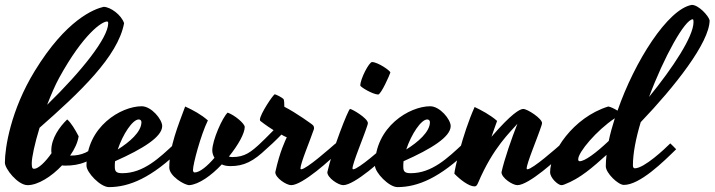

<svg xmlns="http://www.w3.org/2000/svg" viewBox="-65 -731 2925 786"><path d="M203 -53C261 -53 311 -69 366 -126C360 -133 349 -145 343 -151C303 -108 269 -94 224 -94H222C241 -121 253 -148 257 -173C243 -200 225 -230 210 -242C179 -212 145 -165 145 -115C145 -112 145 -108 146 -104C122 -69 92 -40 75 -40C67 -40 65 -45 65 -63C65 -86 77 -143 97 -208C261 -352 418 -500 443 -636C432 -670 387 -703 359 -703C320 -694 206 -651 77 -440C-21 -280 -45 -126 -45 -65C-45 -40 8 27 48 27C90 27 146 -8 189 -54C194 -53 198 -53 203 -53ZM177 -412C277 -594 353 -643 373 -643C376 -643 378 -641 378 -636C378 -577 271 -441 128 -302C144 -343 160 -381 177 -412Z M651 -144C587 -84 522 -22 436 -22C412 -22 405 -28 405 -48C405 -55 405 -63 406 -71C521 -122 599 -171 599 -215C599 -242 555 -296 515 -296C431 -296 289 -213 289 -53C289 -25 346 35 381 35C464 35 556 -3 675 -120ZM503 -242C510 -242 514 -237 514 -231C514 -191 465 -149 417 -119C438 -182 478 -242 503 -242Z M879 -51C933 -51 973 -70 1028 -124C1022 -131 1011 -142 1005 -148C963 -109 938 -88 886 -88C880 -88 876 -89 872 -90C910 -137 937 -185 937 -212C935 -226 897 -259 867 -270C846 -251 804 -157 804 -115C804 -106 807 -95 813 -85C785 -52 753 -25 732 -25C727 -25 725 -30 725 -35C725 -59 757 -179 786 -238C759 -262 726 -280 693 -295C665 -219 628 -131 628 -45C628 -10 690 27 710 27C749 24 800 -12 843 -58C853 -53 865 -51 879 -51Z M1220 -202C1222 -208 1220 -217 1212 -222C1212 -222 1150 -268 1099 -294C1099 -309 1098 -320 1097 -323C1094 -331 1063 -345 1060 -345C1054 -345 999 -263 999 -241C999 -238 1000 -236 1002 -235C1002 -235 1023 -218 1055 -198C1033 -175 1007 -150 990 -134L1013 -110C1035 -129 1066 -158 1087 -180C1094 -176 1101 -172 1109 -169C1103 -155 1081 -113 1062 -26C1062 -3 1107 27 1127 27C1173 27 1288 -76 1331 -120C1324 -128 1315 -138 1309 -144C1286 -124 1189 -38 1168 -38C1166 -38 1165 -39 1165 -41C1165 -63 1203 -152 1220 -202Z M1340 27C1386 27 1501 -76 1544 -120C1537 -128 1528 -138 1522 -144C1499 -124 1402 -38 1381 -38C1379 -38 1378 -39 1378 -41C1378 -63 1423 -168 1439 -218C1440 -222 1441 -225 1441 -227C1441 -247 1376 -285 1368 -285C1361 -285 1294 -113 1275 -26C1275 -3 1320 27 1340 27ZM1533 -434C1533 -442 1481 -477 1458 -477C1446 -477 1410 -408 1410 -381C1410 -375 1460 -345 1483 -344C1495 -344 1531 -426 1533 -434Z M1832 -144C1768 -84 1703 -22 1617 -22C1593 -22 1586 -28 1586 -48C1586 -55 1586 -63 1587 -71C1702 -122 1780 -171 1780 -215C1780 -242 1736 -296 1696 -296C1612 -296 1470 -213 1470 -53C1470 -25 1527 35 1562 35C1645 35 1737 -3 1856 -120ZM1684 -242C1691 -242 1695 -237 1695 -231C1695 -191 1646 -149 1598 -119C1619 -182 1659 -242 1684 -242Z M1970 -236C1942 -261 1905 -280 1878 -293C1827 -179 1795 -32 1795 -20C1819 5 1855 32 1877 32C1886 32 1888 26 1892 18C1954 -129 2027 -193 2052 -223L2053 -224C2030 -166 2000 -80 1988 -26C1988 -3 2033 27 2053 27C2099 27 2214 -76 2257 -120C2250 -128 2241 -138 2235 -144C2212 -124 2115 -38 2094 -38C2092 -38 2091 -39 2091 -41C2091 -63 2136 -168 2152 -218C2153 -222 2154 -225 2154 -227C2154 -246 2094 -285 2077 -285C2063 -285 2028 -265 1947 -171C1955 -193 1962 -215 1970 -236Z M2526 -54C2526 -103 2538 -165 2558 -231C2696 -375 2840 -557 2840 -648C2835 -667 2795 -711 2767 -711C2669 -694 2533 -480 2463 -278C2450 -286 2434 -294 2425 -295C2280 -250 2187 -106 2187 -26C2187 -2 2220 27 2233 27C2237 27 2241 26 2246 24C2311 -1 2360 -45 2418 -97C2416 -81 2415 -64 2415 -50C2415 -23 2465 26 2489 26C2555 26 2652 -70 2703 -120C2696 -128 2685 -138 2679 -144C2656 -121 2572 -42 2534 -42C2529 -42 2526 -46 2526 -54ZM2771 -652C2774 -652 2774 -644 2774 -640C2774 -582 2690 -454 2592 -334C2653 -498 2739 -652 2771 -652ZM2308 -71C2304 -71 2302 -74 2302 -79C2302 -108 2377 -197 2452 -247C2442 -215 2433 -184 2427 -154C2374 -104 2329 -71 2308 -71Z"/></svg>

Font: Yesteryear
Style: Regular
Weight: 400
Designer: Astigmatic (AOETI)
Foundry: Astigmatic (AOETI)
Version: Version 1.000